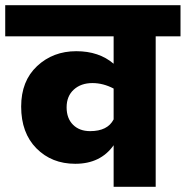

<svg xmlns="http://www.w3.org/2000/svg" viewBox="-40 -715 711 735"><path d="M651 -695V-576H556V0H395V-159Q345 -88 248 -88Q158 -88 99.5 -147Q41 -206 41 -307Q41 -405 102 -462Q163 -519 252 -519Q339 -519 395 -471V-576H-20V-695ZM305 -213Q372 -213 395 -258V-376Q355 -397 314 -397Q270 -397 242.5 -372Q215 -347 215 -304Q215 -262 239.5 -237.5Q264 -213 305 -213Z"/></svg>

Font: FiraGO ExtraBold
Style: Regular
Weight: 800
Designer: bBox Type
Foundry: bBox Type GmbH
Version: Version 1.001;PS 001.001;hotconv 1.0.88;makeotf.lib2.5.64775